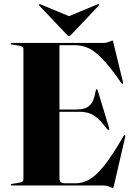

<svg xmlns="http://www.w3.org/2000/svg" viewBox="-20 -911 654 943"><path d="M32.5 -696.5Q32.5 -700 38 -700H485.5Q503 -700 516.2 -706Q529.5 -712 532.5 -712Q535 -712 537 -701L584 -507.5Q585 -501 582 -499.5Q579.5 -498.5 576 -503Q522.5 -580.5 484.2 -620.5Q446 -660.5 414 -674.8Q382 -689 348 -689H272V-373H354Q398.5 -373 420.2 -392.8Q442 -412.5 450.5 -467Q451.5 -472.5 454.5 -472.5Q458.5 -473 460 -466.5L516.5 -280.5Q518 -275 514.5 -273.5Q511 -272 507.5 -275.5Q481.5 -310 460.8 -328.8Q440 -347.5 418.5 -354.8Q397 -362 368 -362H272V-34.5Q272 -11 297 -11H355Q386 -11 418.5 -29Q451 -47 491.5 -97.2Q532 -147.5 587 -243.5Q590.5 -248.5 593.5 -247.5Q596.5 -246 595 -239L539.5 1Q537 12 534.5 12Q531 12 517.5 6Q504 0 483.5 0H38Q32.5 0 32.5 -3.5Q32.5 -7 39.5 -8L74 -13.5Q95 -17 95 -28V-672Q95 -683 74 -686.5L39.5 -692Q32.5 -693 32.5 -696.5ZM331 -742Q324.5 -734.5 319 -734.5Q313.5 -734.5 307 -742L173.5 -883Q169.5 -887.5 173 -890Q174.5 -892 180.5 -889L319 -831.5L457 -889Q463 -892 465 -890Q468 -887 464.5 -883Z"/></svg>

Font: Fraunces 144pt S000
Style: Bold
Weight: 700
Version: Version 1.000; ttfautohint (v1.8.3)